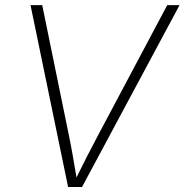

<svg xmlns="http://www.w3.org/2000/svg" viewBox="-20 -748 738 768"><path d="M252.4 0 102.1 -727.5H148.9L255.4 -207.5Q263.7 -167.5 271.7 -121.8Q279.8 -76.2 289.1 -20H276.9Q304.2 -75.7 327.9 -122.1Q351.6 -168.5 372.6 -207.5L648.9 -727.5H698.2L308.1 0Z"/></svg>

Font: Inter 17pt ExtraLight
Style: Italic
Weight: 250
Italic angle: -9.3988°
Version: Version 4.001;git-66647c0bb